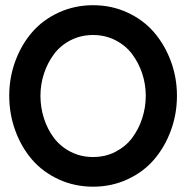

<svg xmlns="http://www.w3.org/2000/svg" viewBox="-20 -700 708 730"><path d="M652.8 -335.9Q652.8 -404.8 629.6 -467.3Q606.4 -529.8 565.7 -577.1Q524.9 -624.5 464.6 -652.3Q404.3 -680.2 334 -680.2Q263.7 -680.2 203.1 -652.3Q142.6 -624.5 101.8 -577.1Q61 -529.8 38.1 -467.3Q15.1 -404.8 15.1 -335.9Q15.1 -266.6 38.1 -203.6Q61 -140.6 101.8 -93.3Q142.6 -45.9 203.1 -18.1Q263.7 9.8 334 9.8Q404.3 9.8 464.6 -18.1Q524.9 -45.9 565.7 -93.3Q606.4 -140.6 629.6 -203.6Q652.8 -266.6 652.8 -335.9ZM133.8 -335.9Q133.8 -379.4 147.2 -420.2Q160.6 -460.9 185.1 -493.9Q209.5 -526.9 248.3 -546.9Q287.1 -566.9 334 -566.9Q380.4 -566.9 419.2 -546.9Q458 -526.9 482.7 -493.9Q507.3 -460.9 520.8 -420.2Q534.2 -379.4 534.2 -335.9Q534.2 -292 520.8 -250.5Q507.3 -209 482.7 -176Q458 -143.1 419.4 -123Q380.9 -103 334 -103Q287.1 -103 248.3 -123Q209.5 -143.1 184.8 -176Q160.2 -209 147 -250.2Q133.8 -291.5 133.8 -335.9Z"/></svg>

Font: Cakra Normal
Style: Regular
Weight: 400
Designer: Lucia Kollert, Vojtech Kollert
Foundry: OoM Type
Version: Version 1.000;Glyphs 3.1.1 (3148)